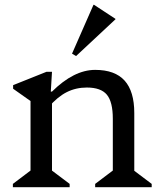

<svg xmlns="http://www.w3.org/2000/svg" viewBox="-20 -785 678 805"><path d="M379 0V-14L469 -82L453 -54V-287Q453 -358 428 -388Q403 -418 344 -418Q298 -418 259.5 -398.5Q221 -379 183 -335V-401H198Q290 -492 379 -492Q462 -492 502.5 -447Q543 -402 543 -311V-52L527 -81L616 -14V0ZM34 0V-14L124 -82L108 -52V-394L151 -331L35 -413V-428L175 -484H198L193 -401H198V-52L183 -81L272 -14V0ZM299 -550 282 -560 372 -765H374L464 -706V-704Z"/></svg>

Font: Platypi Light
Style: Regular
Weight: 300
Designer: David Sargent
Foundry: Bolt Cutter Type
Version: Version 1.200